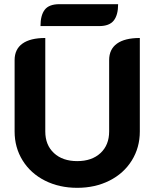

<svg xmlns="http://www.w3.org/2000/svg" viewBox="-20 -891 740 920"><path d="M50 -261V-603Q50 -655 87.5 -682Q125 -709 197 -709V-261Q197 -196 238.5 -157.5Q280 -119 350 -119Q420 -119 461.5 -157.5Q503 -196 503 -261V-603Q503 -655 540.5 -682Q578 -709 650 -709V-261Q650 -184 611.5 -122Q573 -60 504.5 -25.5Q436 9 350 9Q264 9 195.5 -25.5Q127 -60 88.5 -122Q50 -184 50 -261ZM265 -871H546Q546 -819 525 -792.5Q504 -766 455 -766H174Q174 -818 194.5 -844.5Q215 -871 265 -871Z"/></svg>

Font: K2D ExtraBold
Style: Regular
Weight: 800
Designer: Katatrad Aksorn Co.,Ltd.
Foundry: Cadson Demak Co.,Ltd.
Version: Version 1.000; ttfautohint (v1.6)